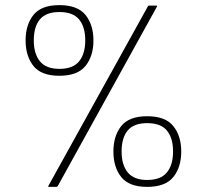

<svg xmlns="http://www.w3.org/2000/svg" viewBox="-20 -730 808 750"><path d="M171 0Q169 0 168.5 -1Q168 -2 169 -4L557 -704Q558 -706 559 -707Q560 -708 561 -708H591Q593 -708 593.5 -707Q594 -706 593 -704L206 -4Q205 -2 203.5 -1Q202 0 200 0ZM212 -434Q141 -434 110.5 -472.5Q80 -511 80 -572Q80 -633 110.5 -671.5Q141 -710 212 -710Q283 -710 314 -671.5Q345 -633 345 -572Q345 -511 314 -472.5Q283 -434 212 -434ZM212 -461Q265 -461 289 -490.5Q313 -520 313 -572Q313 -625 289 -654Q265 -683 212 -683Q160 -683 136 -654.5Q112 -626 112 -572Q112 -520 136 -490.5Q160 -461 212 -461ZM555 0Q484 0 453.5 -38.5Q423 -77 423 -138Q423 -199 453.5 -237.5Q484 -276 555 -276Q626 -276 657 -237.5Q688 -199 688 -138Q688 -77 657 -38.5Q626 0 555 0ZM555 -27Q608 -27 632 -56.5Q656 -86 656 -138Q656 -191 632 -220Q608 -249 555 -249Q503 -249 479 -220.5Q455 -192 455 -138Q455 -86 479 -56.5Q503 -27 555 -27Z"/></svg>

Font: Glory Thin
Style: Regular
Weight: 100
Designer: Robert Leuschke
Foundry: Robert Leuschke
Version: Version 1.011